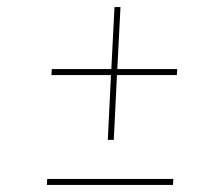

<svg xmlns="http://www.w3.org/2000/svg" viewBox="-20 -525 622 545"><path d="M286 -128 295 -312H126L127 -329H296L305 -505H322L313 -329H483L482 -312H312L303 -128ZM113 0 114 -17H472L471 0Z"/></svg>

Font: Display Extralight
Style: Italic
Weight: 200
Italic angle: -2°
Designer: Latin by Veronika Burian and Jose Scaglione. Greek by Irene Vlachou. Cyrillic by Vera Evstafieva
Foundry: TypeTogether
Version: Version 3.002